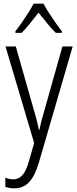

<svg xmlns="http://www.w3.org/2000/svg" viewBox="-20 -785 421 1046"><path d="M10 -532H66L163 -191Q175 -151 181 -126Q187 -101 192 -78H195Q200 -105 207.5 -133Q215 -161 224 -191L320 -532H376L192 100Q170 174 138.5 207.5Q107 241 58 241Q45 241 33 239Q21 237 9 233V183Q19 187 30 189.5Q41 192 52 192Q81 192 101.5 170Q122 148 138 92L166 -6ZM217 -765Q229 -742 247.5 -713.5Q266 -685 285 -658Q304 -631 317 -615V-606H284Q261 -628 237 -658Q213 -688 190 -716Q168 -688 143.5 -657.5Q119 -627 98 -606H64V-615Q80 -635 98.5 -661.5Q117 -688 134.5 -715.5Q152 -743 163 -765Z"/></svg>

Font: Noto Sans Lao UI Cond Light
Style: Regular
Weight: 300
Width: 3
Designer: Monotype Design Team
Foundry: Monotype Imaging Inc.
Version: Version 2.000; ttfautohint (v1.8.4.7-5d5b)